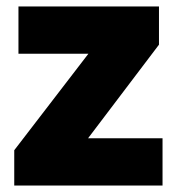

<svg xmlns="http://www.w3.org/2000/svg" viewBox="-20 -573 547 593"><path d="M482 0H24V-109L253 -407H37V-553H471V-435L252 -146H482Z"/></svg>

Font: Noto Sans Syriac Western Black
Style: Regular
Weight: 900
Designer: Patrick Giasson and the Monotype Design Team
Foundry: Monotype Imaging Inc.
Version: Version 3.000; ttfautohint (v1.8.4.7-5d5b)